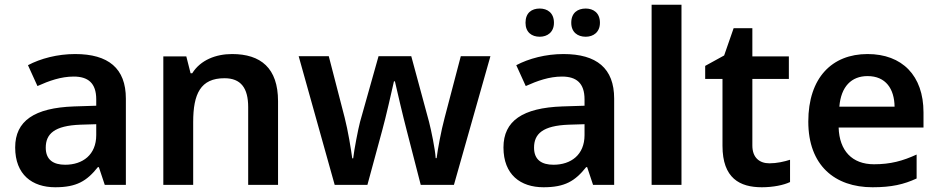

<svg xmlns="http://www.w3.org/2000/svg" viewBox="-20 -831 3962 810"><path d="M297 -603C222 -603 151 -584 98 -556L138 -468C187 -490 237 -508 291 -508C351 -508 386 -481 386 -412V-385L292 -382C125 -376 44 -321 44 -209C44 -94 116 -41 213 -41C303 -41 346 -67 393 -126H397L422 -51H511V-415C511 -543 437 -603 297 -603ZM320 -305 386 -307V-261C386 -178 329 -136 255 -136C206 -136 173 -156 173 -208C173 -266 209 -301 320 -305Z M959 -603C891 -603 826 -578 791 -522H784L766 -593H669V-51H795V-316C795 -435 826 -501 927 -501C996 -501 1027 -460 1027 -379V-51H1153V-404C1153 -544 1080 -603 959 -603Z M1695 -284 1755 -51H1895L2049 -594H1924L1856 -335C1841 -280 1826 -197 1822 -164H1818C1816 -201 1799 -282 1790 -317L1715 -594H1577L1499 -317C1491 -287 1474 -199 1470 -163H1466C1461 -201 1448 -281 1434 -335L1367 -594H1240L1392 -51H1530L1593 -283C1607 -333 1634 -452 1642 -488H1646C1654 -452 1682 -333 1695 -284Z M2197 -735C2197 -695 2223 -676 2257 -676C2289 -676 2317 -695 2317 -735C2317 -777 2289 -795 2257 -795C2223 -795 2197 -777 2197 -735ZM2390 -735C2390 -695 2417 -676 2451 -676C2483 -676 2511 -695 2511 -735C2511 -777 2483 -795 2451 -795C2417 -795 2390 -777 2390 -735ZM2357 -603C2282 -603 2211 -584 2158 -556L2198 -468C2247 -490 2297 -508 2351 -508C2411 -508 2446 -481 2446 -412V-385L2352 -382C2185 -376 2104 -321 2104 -209C2104 -94 2176 -41 2273 -41C2363 -41 2406 -67 2453 -126H2457L2482 -51H2571V-415C2571 -543 2497 -603 2357 -603ZM2380 -305 2446 -307V-261C2446 -178 2389 -136 2315 -136C2266 -136 2233 -156 2233 -208C2233 -266 2269 -301 2380 -305Z M2855 -51V-811H2729V-51Z M3226 -142C3184 -142 3154 -166 3154 -217V-498H3308V-593H3154V-712H3075L3035 -597L2955 -553V-498H3028V-216C3028 -79 3101 -41 3194 -41C3241 -41 3286 -50 3313 -63V-157C3288 -149 3257 -142 3226 -142Z M3640 -603C3490 -603 3390 -503 3390 -318C3390 -133 3502 -41 3661 -41C3741 -41 3793 -53 3847 -78V-179C3788 -152 3737 -138 3667 -138C3575 -138 3521 -195 3518 -293H3876V-357C3876 -512 3786 -603 3640 -603ZM3640 -510C3717 -510 3753 -456 3754 -381H3521C3528 -466 3572 -510 3640 -510Z"/></svg>

Font: Noto Sans Tamil UI SemiBold
Style: Regular
Weight: 600
Designer: Jelle Bosma - Monotype Design Team
Foundry: Monotype Imaging Inc.
Version: Version 2.004